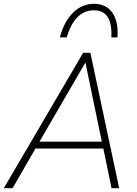

<svg xmlns="http://www.w3.org/2000/svg" viewBox="-36 -987 720 1007"><path d="M-16 0 400 -710H438L589 0H549L506 -208H150L30 0ZM171 -244H498L412 -659ZM548 -791Q555 -933 457 -933Q356 -933 314 -791H278Q300 -874 347 -920.5Q394 -967 457 -967Q520 -967 553 -921Q586 -875 580 -791Z"/></svg>

Font: Livvic ExtraLight
Style: Italic
Weight: 275
Italic angle: -10°
Designer: Jacques Le Bailly, Baron von Fonthausen
Version: Version 1.001; ttfautohint (v1.8.2)